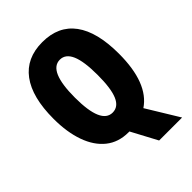

<svg xmlns="http://www.w3.org/2000/svg" viewBox="-254 -842 1129 1129"><g transform="rotate(-45 310.5 -277.5)"><path d="M582 -358Q582 -114 457 -30L579 170H388L302 9H295Q212 9 155 -36.5Q98 -82 68.5 -165Q39 -248 39 -359Q39 -538 108.5 -631.5Q178 -725 311 -725Q445 -725 513.5 -632Q582 -539 582 -358ZM216 -358Q216 -139 311 -139Q359 -139 382 -192.5Q405 -246 405 -358Q405 -471 381.5 -525Q358 -579 311 -579Q216 -579 216 -358Z"/></g></svg>

Font: Noto Sans Malayalam ExtraCondensed Black
Style: Regular
Weight: 900
Width: 2
Designer: Jelle Bosma - Monotype Design Team
Foundry: Monotype Imaging Inc.
Version: Version 2.104; ttfautohint (v1.8.4.7-5d5b)